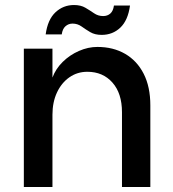

<svg xmlns="http://www.w3.org/2000/svg" viewBox="-20 -745 689 765"><path d="M75 0V-551H189V-436Q202 -471 230 -498.5Q258 -526 294.5 -542Q331 -558 368 -558Q431 -558 478.5 -530.5Q526 -503 552.5 -451Q579 -399 579 -325V0H466V-298Q466 -373 428 -416Q390 -459 328 -459Q288 -459 256.5 -437Q225 -415 207 -376.5Q189 -338 189 -288V0ZM385 -606Q358 -606 339.5 -617Q321 -628 305 -639.5Q289 -651 269 -651Q253 -651 241 -640.5Q229 -630 226 -608H162Q170 -667 201 -696Q232 -725 275 -725Q302 -725 320.5 -714Q339 -703 355 -692Q371 -681 391 -681Q408 -681 419.5 -691Q431 -701 434 -723H498Q490 -664 459.5 -635Q429 -606 385 -606Z"/></svg>

Font: Parkinsans Light Medium
Style: Regular
Weight: 500
Version: Version 1.000